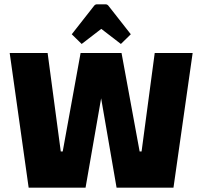

<svg xmlns="http://www.w3.org/2000/svg" viewBox="-20 -871 939 891"><path d="M25 -625H201L262 -168H271L354 -625H486L377 0H113ZM874 -625 785 0H521L413 -625H544L628 -168H637L698 -625ZM359 -667 313 -712 415 -842Q421 -851 430 -851H470Q479 -851 485 -842L587 -712L541 -667L450 -737Z"/></svg>

Font: Changa
Style: Bold
Weight: 700
Designer: Eduardo Rodriguez Tunni
Foundry: Eduardo Rodriguez Tunni
Version: Version 3.002; ttfautohint (v1.8.2)